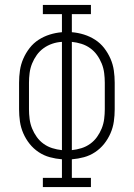

<svg xmlns="http://www.w3.org/2000/svg" viewBox="-20 -755 540 775"><path d="M153 0V-37H230V-112Q205 -114 181 -120.5Q157 -127 136 -141Q115 -155 99.5 -174.5Q84 -194 74 -217Q64 -240 60.5 -264.5Q57 -289 57 -314V-421Q57 -446 60.5 -470.5Q64 -495 74 -518Q84 -541 99.5 -561Q115 -581 136 -594.5Q157 -608 181 -615.5Q205 -623 230 -625V-698H153V-735H347V-698H270V-625Q295 -623 319 -615.5Q343 -608 364 -594.5Q385 -581 400.5 -561Q416 -541 426 -518Q436 -495 439.5 -470.5Q443 -446 443 -421V-314Q443 -289 439.5 -264.5Q436 -240 426 -217Q416 -194 400.5 -174.5Q385 -155 364 -141Q343 -127 319 -120.5Q295 -114 270 -112V-37H347V0ZM230 -149V-586Q210 -585 191 -578.5Q172 -572 156 -560.5Q140 -549 128.5 -533Q117 -517 109.5 -498.5Q102 -480 99.5 -460Q97 -440 97 -421V-314Q97 -295 99.5 -275Q102 -255 109.5 -236.5Q117 -218 128.5 -202Q140 -186 156 -174.5Q172 -163 191 -157Q210 -151 230 -149ZM270 -149Q290 -151 309 -157Q328 -163 344 -174.5Q360 -186 371.5 -202Q383 -218 390.5 -236.5Q398 -255 400.5 -275Q403 -295 403 -314V-421Q403 -440 400.5 -460Q398 -480 390.5 -498.5Q383 -517 371.5 -533Q360 -549 344 -560.5Q328 -572 309 -578Q290 -584 270 -586Z"/></svg>

Font: Iosevka Slab Extralight
Style: Regular
Weight: 200
Monospace: yes
Designer: Belleve Invis
Foundry: Belleve Invis
Version: Version 11.1.1; ttfautohint (v1.8.3)